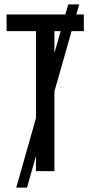

<svg xmlns="http://www.w3.org/2000/svg" viewBox="-20 -780 421 875"><path d="M341 -760 103 75H54L291 -760ZM228 0H144V-638H10V-714H362V-638H228Z"/></svg>

Font: Noto Sans Display Condensed
Style: Regular
Weight: 400
Width: 3
Designer: Monotype Design Team
Foundry: Monotype Imaging Inc.
Version: Version 1.900